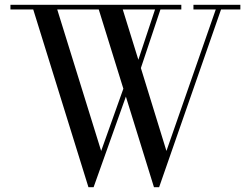

<svg xmlns="http://www.w3.org/2000/svg" viewBox="-20 -770 1044 800"><path d="M735.5 -730.5V-750H23.5V-730.5H118.5L348.5 10H370L504.5 -367.5L621.5 10H643L901 -730.5H981.5V-750H786V-730.5H879L673.5 -141L567 -486.5L648.5 -730.5ZM401.5 -141 218.5 -730.5H391.5L494 -400.5ZM491.5 -730.5H626L556.5 -521Z"/></svg>

Font: Bodoni* 11
Style: Regular
Weight: 400
Version: Version 2.3